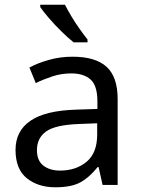

<svg xmlns="http://www.w3.org/2000/svg" viewBox="-20 -786 601 816"><path d="M288 -545Q386 -545 433 -502Q480 -459 480 -365V0H416L399 -76H395Q360 -32 321.5 -11Q283 10 215 10Q142 10 94 -28.5Q46 -67 46 -149Q46 -229 109 -272.5Q172 -316 303 -320L394 -323V-355Q394 -422 365 -448Q336 -474 283 -474Q241 -474 203 -461.5Q165 -449 132 -433L105 -499Q140 -518 188 -531.5Q236 -545 288 -545ZM314 -259Q214 -255 175.5 -227Q137 -199 137 -148Q137 -103 164.5 -82Q192 -61 235 -61Q303 -61 348 -98.5Q393 -136 393 -214V-262ZM256 -766Q267 -744 283.5 -716.5Q300 -689 318.5 -663Q337 -637 352 -618V-606H293Q270 -624 241 -652.5Q212 -681 187.5 -709.5Q163 -738 151 -756V-766Z"/></svg>

Font: Noto Sans Mongolian
Style: Regular
Weight: 400
Designer: Monotype Design Team
Foundry: Monotype Imaging Inc.
Version: Version 3.001; ttfautohint (v1.8.4.7-5d5b)